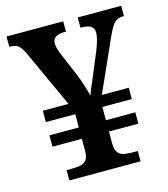

<svg xmlns="http://www.w3.org/2000/svg" viewBox="-107 -799 774 883"><g transform="rotate(-15 279.5 -357.0)"><path d="M114 0V-49H137Q159 -49 177.5 -52Q196 -55 207 -67.5Q218 -80 219 -110V-170H79V-224H219V-287H79V-341H201L77 -612Q63 -642 49.5 -653.5Q36 -665 9 -665H6V-714H276V-665H269Q212 -665 212 -626Q212 -604 228 -567L270 -468Q283 -437 293.5 -404Q304 -371 309 -351Q312 -363 321.5 -386Q331 -409 340 -429L388 -544Q400 -575 404.5 -594Q409 -613 409 -625Q409 -645 395 -655Q381 -665 348 -665H345V-714H552V-665H546Q521 -665 506 -649.5Q491 -634 470 -587L360 -341H488V-287H348V-224H488V-170H348V-115Q348 -83 359.5 -69Q371 -55 389.5 -52Q408 -49 430 -49H453V0Z"/></g></svg>

Font: Noto Serif NP Hmong SemiBold
Style: Regular
Weight: 600
Designer: Dalton Maag Ltd
Foundry: Dalton Maag Ltd
Version: Version 1.001; ttfautohint (v1.8.4.7-5d5b)